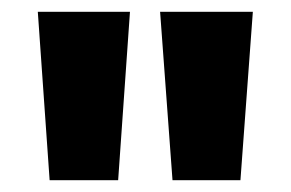

<svg xmlns="http://www.w3.org/2000/svg" viewBox="-20 -715 492 325"><path d="M64 -410H180L200 -695H44ZM272 -410H387L408 -695H251Z"/></svg>

Font: Fira Sans ExtraBold
Style: Regular
Weight: 800
Designer: bBox Type GmbH & Carrois Corporate GbR & Edenspiekermann AG
Foundry: bBox Type GmbH & Carrois Corporate GbR & Edenspiekermann AG
Version: Version 4.300;PS 004.300;hotconv 1.0.88;makeotf.lib2.5.64775